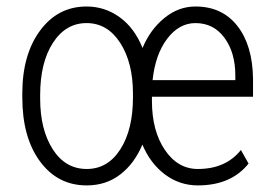

<svg xmlns="http://www.w3.org/2000/svg" viewBox="-20 -558 833 588"><path d="M48.3 -271.5Q48.3 -390.6 102.8 -464.4Q157.2 -538.1 245.1 -538.1Q301.3 -538.1 346.7 -505.1Q392.1 -472.2 416.5 -411.1Q439.9 -467.3 483.2 -502.7Q526.4 -538.1 578.6 -538.1Q660.2 -538.1 706.8 -478.8Q753.4 -419.4 754.9 -317.4V-261.7H445.3V-249Q445.3 -157.2 484.9 -98.9Q524.4 -40.5 585.9 -40.5Q671.4 -40.5 717.8 -98.6L741.2 -57.1Q688 9.8 585.9 9.8Q530.3 9.8 485.6 -23.4Q440.9 -56.6 416 -115.2Q392.1 -57.6 348.6 -23.9Q305.2 9.8 245.6 9.8Q156.7 9.8 102.5 -63.7Q48.3 -137.2 48.3 -259.8ZM103 -255.9Q103 -161.1 141.6 -100.8Q180.2 -40.5 245.6 -40.5Q310.1 -40.5 348.6 -100.8Q387.2 -161.1 387.2 -259.8V-271.5Q387.2 -366.2 348.1 -426.8Q309.1 -487.3 245.1 -487.3Q181.2 -487.3 142.1 -426.8Q103 -366.2 103 -267.1ZM578.6 -487.3Q528.3 -487.3 491.9 -439.2Q455.6 -391.1 447.3 -312.5H700.7V-326.7Q700.7 -397 667.5 -442.1Q634.3 -487.3 578.6 -487.3Z"/></svg>

Font: Roboto Condensed Light
Style: Regular
Weight: 300
Designer: Google
Version: Version 2.134; 2016